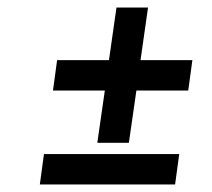

<svg xmlns="http://www.w3.org/2000/svg" viewBox="-20 -591 564 511"><path d="M239 -211 259 -350H121L132 -431H270L290 -571H374L354 -431H492L481 -350H343L323 -211ZM446 -100H86L97 -181H457Z"/></svg>

Font: Josefin Slab
Style: Bold Italic
Weight: 700
Italic angle: -12°
Designer: Santiago Orozco
Foundry: Typemade
Version: Version 2.000